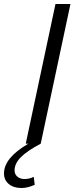

<svg xmlns="http://www.w3.org/2000/svg" viewBox="-107 -720 373 962"><path d="M1 222Q-39 222 -63 202Q-87 182 -87 149Q-87 71 35 0H22L171 -700H246L97 0Q30 35 -2 67Q-34 99 -34 134Q-34 153 -20 165Q-6 177 16 177Q40 177 62 166L67 206Q51 213 34.5 217.5Q18 222 1 222Z"/></svg>

Font: Red Hat Display
Style: Italic
Weight: 400
Italic angle: -12°
Designer: Pentagram, MCKL
Foundry: Pentagram, MCKL
Version: Version 1.023; ttfautohint (v1.8.3)